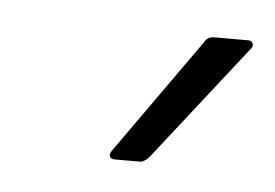

<svg xmlns="http://www.w3.org/2000/svg" viewBox="-27 -721 276 193"><g transform="rotate(5 111.0 -624.5)"><path d="M94 -559Q90 -559 89 -561.5Q88 -564 90 -567L173 -684Q176 -690 183 -690H217Q221 -690 222 -687Q223 -684 220 -681L129 -565Q124 -559 119 -559Z"/></g></svg>

Font: Sofia Sans ExtraLight
Style: Italic
Weight: 250
Italic angle: -9°
Version: Version 4.100-B